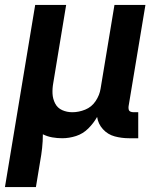

<svg xmlns="http://www.w3.org/2000/svg" viewBox="-45 -550 641 775"><path d="M-25 205H100L117 102Q122 75 125 47.5Q128 20 128 -8Q146 1 166 4.5Q186 8 206 8Q234 8 262 -1Q290 -10 311.5 -31.5Q333 -53 347 -78Q351 -50 370.5 -28.5Q390 -7 418 0.5Q446 8 476 8H513V-97H494Q487 -97 481.5 -99.5Q476 -102 474.5 -108Q473 -114 474 -121L542 -530H417L361 -192Q357 -166 341 -142Q325 -118 299 -107.5Q273 -97 247 -97Q225 -97 206 -105.5Q187 -114 177.5 -132.5Q168 -151 167 -172Q166 -193 170 -215L222 -530H97Z"/></svg>

Font: Iosevka Sparkle
Style: Bold Italic
Weight: 700
Italic angle: -9°
Designer: Belleve Invis
Foundry: Belleve Invis
Version: Version 4.5.0; ttfautohint (v1.8.3)